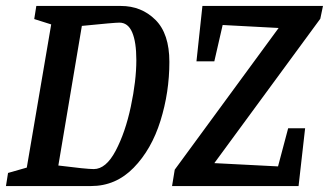

<svg xmlns="http://www.w3.org/2000/svg" viewBox="-22 -625 1105 645"><path d="M547 -417Q547 -315 517 -219Q487 -123 427 -61.5Q367 0 284 0H-2L5 -44L68 -62L150 -543L93 -561L100 -605H384Q453 -605 500 -558.5Q547 -512 547 -417ZM436 -423Q436 -484 422 -516.5Q408 -549 379 -549Q363 -549 253 -538L174 -69Q268 -57 293 -57Q334 -57 366.5 -118.5Q399 -180 417.5 -267Q436 -354 436 -423ZM698 -77 912 -66 946 -194H1003L981 0H556L565 -55L914 -531L726 -541L698 -419H638L658 -605H1063L1054 -562Z"/></svg>

Font: Grenze Medium
Style: Italic
Weight: 500
Italic angle: -10°
Designer: Renata Polastri
Foundry: Omnibus-Type
Version: Version 1.002; ttfautohint (v1.8)